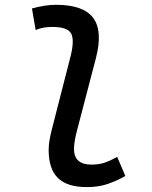

<svg xmlns="http://www.w3.org/2000/svg" viewBox="-20 -762 626 792"><path d="M338.4 9.8Q257.3 9.8 219 -27.6Q180.7 -64.9 180.7 -143.6Q180.7 -161.1 184.1 -182.6Q187.5 -204.1 194.8 -231.9L270.5 -527.3Q287.6 -593.8 274.2 -622.3Q260.7 -650.9 195.3 -650.9Q178.7 -650.9 161.4 -648.2Q144 -645.5 127 -638.2L111.8 -727.1Q136.2 -733.9 161.1 -738Q186 -742.2 210.9 -742.2Q324.2 -742.2 364.5 -688Q404.8 -633.8 375.5 -521.5L299.8 -231.9Q292 -203.1 288.6 -182.6Q285.2 -162.1 285.2 -147.9Q285.2 -83 357.4 -83Q387.2 -83 409.7 -90.3Q432.1 -97.7 463.4 -114.7L497.1 -36.1Q462.9 -16.6 425 -3.4Q387.2 9.8 338.4 9.8Z"/></svg>

Font: Cascadia Code
Style: Italic
Weight: 400
Italic angle: -10°
Designer: Aaron Bell
Foundry: Saja Typeworks
Version: Version 2407.024